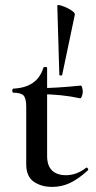

<svg xmlns="http://www.w3.org/2000/svg" viewBox="-20 -722 377 754"><path d="M83 -77V-303Q83 -336 72.5 -347Q62 -358 32 -358Q31 -358 29.5 -360.5Q28 -363 28 -366Q28 -369 29.5 -371.5Q31 -374 32 -374Q126 -378 150 -455Q151 -459 158 -459Q165 -459 165 -455V-110Q165 -71 184.5 -52.5Q204 -34 239 -34Q281 -34 318 -63L320 -64Q323 -64 325.5 -59.5Q328 -55 325 -53Q288 -19 255 -3.5Q222 12 185 12Q142 12 112.5 -8.5Q83 -29 83 -77ZM136 -352V-376Q200 -376 298 -386Q300 -386 302.5 -378.5Q305 -371 305 -362Q305 -353 301.5 -344Q298 -335 294 -336Q222 -352 136 -352ZM274 -665 224 -427Q223 -425 218 -425.5Q213 -426 213 -428L205 -700Q205 -705 223.5 -699Q242 -693 258.5 -682.5Q275 -672 274 -665Z"/></svg>

Font: Cormorant Garamond SemiBold
Style: Regular
Weight: 600
Designer: Christian Thalmann (Catharsis Fonts)
Foundry: Catharsis Fonts
Version: Version 4.000